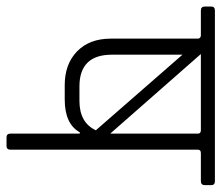

<svg xmlns="http://www.w3.org/2000/svg" viewBox="-78 -598 663 574"><g transform="rotate(90 253.0 -311.5)"><path d="M366 -572Q366 -581 356 -581H128L366 -310ZM225 -218H268Q333 -218 356 -267L130 -526V-315Q130 -218 225 -218ZM-2 -623H508Q520 -623 520 -612V-593Q520 -581 508 -581H424Q414 -581 414 -572V-12Q414 0 403 0H377Q366 0 366 -12V-219H362Q337 -174 264 -174H221Q158 -174 120 -211Q82 -248 82 -312V-572Q82 -579 74 -581H-2Q-14 -581 -14 -593V-612Q-14 -623 -2 -623Z"/></g></svg>

Font: Rajdhani
Style: Regular
Weight: 400
Designer: Satya Rajpurohit, Jyotish Sonowal
Foundry: Indian Type Foundry
Version: Version 1.201 February 1, 2022